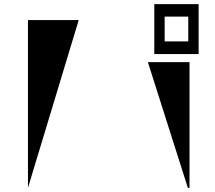

<svg xmlns="http://www.w3.org/2000/svg" viewBox="-20 -887 1040 927"><path d="M725 -867H939V-626H725ZM889 -687V-807H775V-687ZM115 20V-790H360ZM694 -587H895V20H887Z"/></svg>

Font: Chokokutai
Style: Regular
Weight: 400
Designer: 108号,108go
Foundry: Font Zone 108
Version: Version 1.000; ttfautohint (v1.8.3)